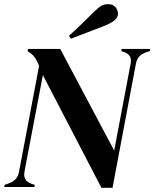

<svg xmlns="http://www.w3.org/2000/svg" viewBox="-22 -894 738 918"><path d="M463 4 183 -535 95 -73Q87 -31 127 -16L144 -10L143 0H-2L0 -10L22 -18Q42 -26 53.5 -38.5Q65 -51 69 -73L165 -580L153 -605Q140 -632 113 -647L110 -650L112 -660H266L524 -174L603 -592Q610 -630 574 -644L558 -650L560 -660H696L695 -650L674 -643Q655 -636 643.5 -623.5Q632 -611 628 -590L516 4ZM308 -723Q337 -749 367.5 -778.5Q398 -808 425 -835Q448 -858 462 -866Q476 -874 495 -874Q518 -874 530 -860Q542 -846 542 -827Q542 -811 526.5 -797.5Q511 -784 476 -770Q434 -754 395.5 -739Q357 -724 317 -709Z"/></svg>

Font: DeepMind Serif Display
Style: Italic
Weight: 400
Italic angle: -12°
Designer: Frank Grießhammer / Modifications: Colophon Foundry
Foundry: Colophon Foundry
Version: Version 5.003; ttfautohint (v1.8.2)